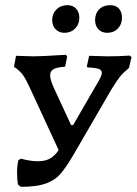

<svg xmlns="http://www.w3.org/2000/svg" viewBox="-20 -717 529 743"><path d="M489 -496 479 -454Q456 -435 444 -420Q432 -405 410 -369L262 -114Q234 -67 213 -43Q192 -19 156.5 -6.5Q121 6 61 6L50 -2Q46 -22 46 -47Q46 -76 51 -97L61 -103Q98 -93 126 -93Q155 -93 173.5 -103.5Q192 -114 207 -136L97 -374Q81 -409 70 -425Q59 -441 38 -456L34 -458L42 -501L111 -499Q141 -499 235 -505L240 -498L232 -459Q201 -457 187.5 -449.5Q174 -442 174 -426Q174 -409 187 -380L255 -233H263L355 -392Q363 -405 368.5 -416.5Q374 -428 374 -435Q374 -446 361.5 -450.5Q349 -455 319 -456L316 -460L325 -501L397 -499Q443 -499 482 -502ZM182 -639Q182 -664 198.5 -680.5Q215 -697 241 -697Q262 -697 274.5 -683.5Q287 -670 287 -648Q287 -623 270.5 -606.5Q254 -590 229 -590Q209 -590 195.5 -603.5Q182 -617 182 -639ZM348 -639Q348 -665 364 -681Q380 -697 406 -697Q428 -697 440 -684Q452 -671 452 -648Q452 -623 436 -606.5Q420 -590 395 -590Q374 -590 361 -603.5Q348 -617 348 -639Z"/></svg>

Font: Alegreya SC Medium
Style: Italic
Weight: 500
Italic angle: -7°
Designer: Juan Pablo del Peral
Foundry: Huerta Tipografica
Version: Version 2.007; ttfautohint (v1.6)